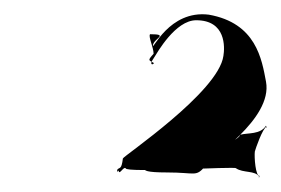

<svg xmlns="http://www.w3.org/2000/svg" viewBox="-20 -807 402 275"><path d="M261 -778C304 -778 302 -739 300 -727C293 -675 156 -583 156 -580C154 -563 151 -568 148 -564C147 -557 150 -565 150 -562C151 -556 157 -569 160 -566C159 -559 318 -569 318 -566C328 -559 346 -563 351 -554C350 -547 352 -558 352 -555C346 -554 344 -582 345 -590C346 -594 356 -623 362 -626C361 -619 361 -630 361 -627C353 -614 335 -617 324 -614C323 -607 290 -594 279 -584C242 -564 198 -567 187 -565C187 -563 189 -560 219 -560C261 -560 260 -553 274 -569C280 -580 371 -636 361 -690C355 -722 347 -774 279 -786C222 -793 198 -733 199 -742C200 -752 223 -758 195 -758C192 -755 200 -739 200 -730C191 -720 193 -721 200 -717C202 -715 191 -711 201 -725C205 -731 231 -778 261 -778Z"/></svg>

Font: Hussar Przerywany
Style: Obl
Weight: 400
Foundry: Cannot Into Space Fonts
Version: Version 0.982